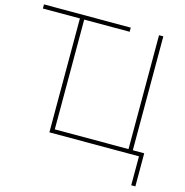

<svg xmlns="http://www.w3.org/2000/svg" viewBox="-125 -831 1080 1122"><g transform="rotate(15 414.5 -269.5)"><path d="M769 0H227V-689H3V-714H528V-689H253V-25H699V-714H725V-25H794V175H769Z"/></g></svg>

Font: Noto Sans UI Thin
Style: Regular
Weight: 250
Designer: Monotype Design Team
Foundry: Monotype Imaging Inc.
Version: Version 1.001